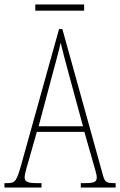

<svg xmlns="http://www.w3.org/2000/svg" viewBox="-22 -845 541 865"><path d="M137 -797H357V-825H137ZM-2 0H165V-20H143C100 -20 89 -28 89 -46C89 -61 101 -101 109 -128L144 -251H358L398 -111C405 -86 414 -58 414 -48C414 -27 406 -20 362 -20H342V0H499V-20H492C458 -20 450 -25 442 -55L259 -714H244L74 -104C54 -32 47 -20 13 -20H-2ZM152 -276 214 -509C229 -567 245 -619 251 -653C259 -620 272 -570 293 -493L352 -276Z"/></svg>

Font: Noto Serif Lao ExtraCondensed Thin
Style: Regular
Weight: 100
Width: 2
Designer: Monotype Design Team
Foundry: Monotype Imaging Inc.
Version: Version 2.003